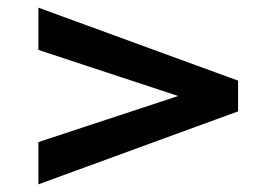

<svg xmlns="http://www.w3.org/2000/svg" viewBox="-20 -560 720 500"><path d="M600 -270V-350L80 -540V-430L444 -310L80 -190V-80Z"/></svg>

Font: Gully Medium
Style: Regular
Weight: 500
Designer: jaikishan Patel
Foundry: MagicType
Version: Version 1.000;Glyphs 3.2 (3242)